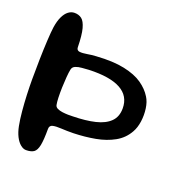

<svg xmlns="http://www.w3.org/2000/svg" viewBox="-115 -689 762 811"><g transform="rotate(20 266.0 -283.5)"><path d="M89 24Q76.5 24 63.8 13.5Q51 3 41.2 -16.2Q31.5 -35.5 26.5 -61Q21 -89 17.8 -124.5Q14.5 -160 13 -197Q11.5 -234 11.5 -265.5Q11.5 -307.5 12.5 -354.8Q13.5 -402 15.8 -442.2Q18 -482.5 21 -503.5Q25.5 -533 34.8 -552.2Q44 -571.5 56.8 -581.2Q69.5 -591 84.5 -591Q103.5 -591 116.8 -580.8Q130 -570.5 137.8 -542Q145.5 -513.5 146.5 -458.5Q147 -445 160.2 -443.5Q173.5 -442 193.2 -445.5Q213 -449 233 -450Q308 -455 358.5 -444.2Q409 -433.5 440 -412Q471 -390.5 488 -362.5Q500.5 -343 504.5 -314Q508.5 -285 504.5 -256Q500.5 -227 488.5 -206Q468.5 -170 432.5 -150Q396.5 -130 350.5 -121.5Q304.5 -113 253 -111.5Q223 -111 198.8 -112.5Q174.5 -114 160.2 -110.8Q146 -107.5 146 -92Q146 -42.5 141 -17.8Q136 7 123.8 15.5Q111.5 24 89 24ZM226 -177.5Q284 -178.5 325.8 -188.5Q367.5 -198.5 390.2 -220.8Q413 -243 413 -281Q413 -336.5 365 -362.8Q317 -389 223.5 -385.5Q209 -384.5 192.5 -383.2Q176 -382 164 -377Q152 -372 149.5 -360Q146.5 -346 144.8 -323.8Q143 -301.5 142.2 -277Q141.5 -252.5 142.2 -231.2Q143 -210 145.5 -198.5Q147.5 -190 156.8 -185.5Q166 -181 179 -179.2Q192 -177.5 204.8 -177.2Q217.5 -177 226 -177.5Z"/></g></svg>

Font: Gluten
Style: Regular
Weight: 400
Designer: Tyler Finck
Foundry: Etcetera Type Company
Version: Version 1.300